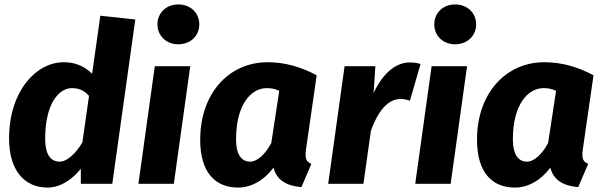

<svg xmlns="http://www.w3.org/2000/svg" viewBox="-20 -830 2732 867"><path d="M268 -549C144 -549 21 -420 21 -204C21 -58 93 17 194 17C257 17 310 -24 345 -68V0H487L591 -742L433 -759L396 -497C359 -533 317 -549 268 -549ZM304 -432C333 -432 358 -424 382 -397L352 -187C323 -137 282 -100 250 -100C212 -100 184 -127 184 -204C184 -362 246 -432 304 -432Z M765 0 839 -531H679L605 0ZM785 -630C841 -630 880 -669 880 -720C880 -771 841 -810 785 -810C730 -810 691 -771 691 -720C691 -669 730 -630 785 -630Z M1410 -490C1341 -527 1269 -549 1188 -549C1016 -549 884 -411 884 -199C884 -49 954 17 1055 17C1114 17 1172 -15 1215 -73C1229 -19 1270 9 1341 15L1386 -90C1362 -100 1356 -115 1362 -157ZM1110 -100C1075 -100 1046 -125 1046 -202C1046 -358 1114 -432 1184 -432C1206 -432 1221 -429 1241 -420L1205 -184C1178 -133 1141 -100 1110 -100Z M1879 -541C1864 -546 1848 -548 1830 -548C1774 -548 1713 -508 1667 -410L1675 -531H1536L1462 0H1621L1655 -240C1694 -346 1740 -382 1788 -383C1804 -383 1817 -380 1831 -375Z M2015 0 2089 -531H1929L1855 0ZM2035 -630C2091 -630 2130 -669 2130 -720C2130 -771 2091 -810 2035 -810C1980 -810 1941 -771 1941 -720C1941 -669 1980 -630 2035 -630Z M2660 -490C2591 -527 2519 -549 2438 -549C2266 -549 2134 -411 2134 -199C2134 -49 2204 17 2305 17C2364 17 2422 -15 2465 -73C2479 -19 2520 9 2591 15L2636 -90C2612 -100 2606 -115 2612 -157ZM2360 -100C2325 -100 2296 -125 2296 -202C2296 -358 2364 -432 2434 -432C2456 -432 2471 -429 2491 -420L2455 -184C2428 -133 2391 -100 2360 -100Z"/></svg>

Font: Fira Sans OT
Style: Bold Italic
Weight: 700
Italic angle: -8°
Designer: Carrois Corporate & Edenspiekermann
Foundry: Carrois Corporate GbR & Edenspiekermann AG
Version: Version 2.001